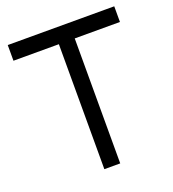

<svg xmlns="http://www.w3.org/2000/svg" viewBox="-129 -799 809 898"><g transform="rotate(-20 276.0 -350.0)"><path d="M11 -700V-622H237V0H316V-622H541V-700Z"/></g></svg>

Font: Unageo
Style: Regular
Weight: 400
Designer: Richard Sepsi
Foundry: Richard Sepsi
Version: Version 2.000